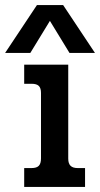

<svg xmlns="http://www.w3.org/2000/svg" viewBox="-72 -734 393 754"><path d="M73 -714H176L301 -526H201L124 -652L47 -526H-52ZM23 -74H52Q72 -74 80.5 -83Q89 -92 89 -112V-369Q89 -388 80.5 -396.5Q72 -405 52 -405H23V-480H196V-111Q196 -92 205 -83Q214 -74 233 -74H262V0H23Z"/></svg>

Font: Pridi
Style: Regular
Weight: 400
Designer: Katatrad Team
Foundry: CadsonDemak
Version: Version 1.001